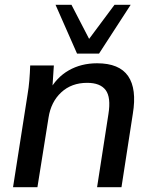

<svg xmlns="http://www.w3.org/2000/svg" viewBox="-20 -775 633 795"><path d="M34 0 94 -383Q99 -412 101.5 -442.5Q104 -473 105 -504H203L196 -398L183 -397Q213 -454 264.5 -483.5Q316 -513 382 -513Q474 -513 510.5 -460Q547 -407 530 -304L483 0H382L429 -303Q440 -372 417.5 -402Q395 -432 341 -432Q276 -432 233.5 -392.5Q191 -353 181 -288L135 0ZM299 -553 210 -755H276L349 -614L454 -755H521L390 -553Z"/></svg>

Font: Mulish ExtraLight SemiBold
Style: Italic
Weight: 600
Italic angle: -9°
Version: Version 3.603